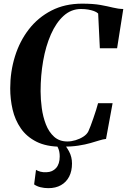

<svg xmlns="http://www.w3.org/2000/svg" viewBox="-20 -772 678 1024"><path d="M307.5 10.5Q227.5 10.5 174.5 -16.2Q121.5 -43 90.8 -87.8Q60 -132.5 47.2 -187.8Q34.5 -243 34.5 -300.5Q34.5 -390 59.8 -471.2Q85 -552.5 134 -615.8Q183 -679 254.5 -715.8Q326 -752.5 418 -752.5Q477.5 -752.5 516 -745.5Q554.5 -738.5 582.5 -731.5Q610.5 -724.5 637.5 -724L604.5 -514.5H512.5L503.5 -700Q495 -708 481.2 -713Q467.5 -718 450.2 -721Q433 -724 412 -724Q359.5 -724 319.2 -687.5Q279 -651 251.5 -588.5Q224 -526 210.2 -447.5Q196.5 -369 196.5 -285Q196.5 -242.5 202.8 -195.8Q209 -149 224.8 -108.5Q240.5 -68 268.5 -42.8Q296.5 -17.5 339.5 -17.5Q360 -17.5 382.8 -24.2Q405.5 -31 424.5 -43.2Q443.5 -55.5 451.5 -72Q456 -81.5 463.2 -100.5Q470.5 -119.5 478.2 -142.2Q486 -165 492.8 -186.2Q499.5 -207.5 503 -221.5H580.5L545.5 -31Q530 -29.5 510 -23.2Q490 -17 462.5 -9Q435 -1 397.2 4.8Q359.5 10.5 307.5 10.5ZM295 -15.5 313.5 -13.5Q332.5 6.5 348.2 35.5Q364 64.5 364 100Q364 140.5 348.8 170Q333.5 199.5 305.2 215.5Q277 231.5 238 231.5Q215.5 231.5 195.8 226.5Q176 221.5 162 211.5L172 134Q182 140 196 143.8Q210 147.5 228.5 146.5Q260 145.5 279.2 124Q298.5 102.5 298.5 62Q298.5 36 289.5 16.5Q280.5 -3 272.5 -13.5Z"/></svg>

Font: Merriweather 144pt
Style: Bold Italic
Weight: 700
Italic angle: -7.8°
Version: Version 2.101